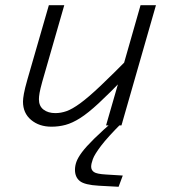

<svg xmlns="http://www.w3.org/2000/svg" viewBox="-20 -480 654 735"><path d="M386 0 444 -201 518 -460H577L445 0ZM487 -272 458 -184Q399 -123 358 -85Q317 -47 287 -28Q257 -9 231 -2Q205 5 177 5Q130 5 99 -21Q68 -47 68 -91Q68 -102 71.5 -121.5Q75 -141 85 -176L167 -460H226L142 -168Q134 -139 131.5 -124.5Q129 -110 129 -100Q129 -74 146.5 -60.5Q164 -47 192 -47Q213 -47 234.5 -54.5Q256 -62 287 -84.5Q318 -107 365.5 -152Q413 -197 487 -272ZM267 170Q267 155 272.5 139.5Q278 124 293.5 103Q309 82 340.5 51Q372 20 425 -26L449 -12Q392 45 367 78Q342 111 335.5 129Q329 147 329 158Q329 171 339.5 178.5Q350 186 385 188L450 192L434 235L359 231Q304 228 285.5 213Q267 198 267 170Z"/></svg>

Font: Intel One Mono Light
Style: Italic
Weight: 300
Italic angle: -16°
Monospace: yes
Designer: Fred Shallcrass
Foundry: Frere-Jones Type LLC
Version: Version 1.004